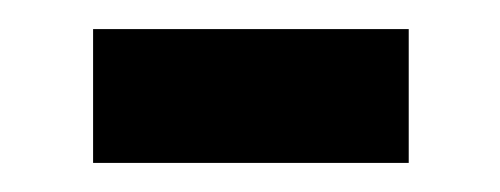

<svg xmlns="http://www.w3.org/2000/svg" viewBox="-20 -363 344 132"><path d="M44 -343H261V-251H44Z"/></svg>

Font: Noto Sans Bengali Condensed Medium
Style: Regular
Weight: 500
Width: 3
Designer: Jelle Bosma - Monotype Design Team
Foundry: Monotype Imaging Inc.
Version: Version 2.003